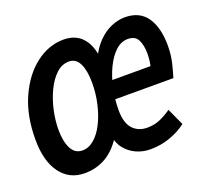

<svg xmlns="http://www.w3.org/2000/svg" viewBox="-104 -617 800 744"><g transform="rotate(-20 295.5 -245.5)"><path d="M127 12Q64 12 27.5 -37.5Q-9 -87 -9 -176Q-9 -274 24 -347.5Q57 -421 110.5 -462Q164 -503 225 -503Q274 -503 302 -472.5Q330 -442 336 -385L324 -388Q342 -427 367 -452.5Q392 -478 421 -490.5Q450 -503 478 -503Q539 -503 568.5 -460Q598 -417 598 -343Q598 -303 589 -268Q580 -233 575 -217H318L323 -291H518L504 -278Q509 -294 511 -310Q513 -326 513 -341Q513 -375 502 -397.5Q491 -420 460 -420Q433 -420 410 -399Q387 -378 369.5 -342Q352 -306 342.5 -262Q333 -218 333 -173Q333 -120 355.5 -95.5Q378 -71 415 -71Q445 -71 469.5 -82Q494 -93 515 -108L547 -38Q519 -16 480 -2Q441 12 398 12Q367 12 339.5 -0.5Q312 -13 293.5 -37Q275 -61 271 -97L288 -88Q257 -36 217 -12Q177 12 127 12ZM88 -181Q88 -133 103 -103.5Q118 -74 149 -74Q175 -74 198 -94Q221 -114 237.5 -147.5Q254 -181 263.5 -222.5Q273 -264 273 -308Q273 -358 259 -387Q245 -416 216 -416Q187 -416 163.5 -394Q140 -372 123 -336.5Q106 -301 97 -260Q88 -219 88 -181Z"/></g></svg>

Font: Source Code Pro ExtraLight SemiBold
Style: Italic
Weight: 600
Italic angle: -11°
Monospace: yes
Version: Version 1.016;hotconv 1.0.116;makeotfexe 2.5.65601